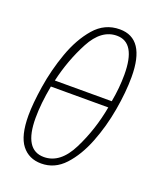

<svg xmlns="http://www.w3.org/2000/svg" viewBox="-108 -606 570 685"><g transform="rotate(20 176.5 -263.0)"><path d="M129 10Q180 10 217 -30Q254 -70 278.5 -132.5Q303 -195 315 -264Q327 -333 327 -390Q327 -536 230 -536Q173 -536 134.5 -491.5Q96 -447 72.5 -381Q49 -315 38.5 -248Q28 -181 28 -136Q28 -59 55 -24.5Q82 10 129 10ZM74 -285Q93 -368 131 -439.5Q169 -511 228 -511Q300 -511 300 -389Q300 -339 290 -285ZM130 -15Q55 -15 55 -136Q55 -191 68 -260H286Q270 -171 231 -93Q192 -15 130 -15Z"/></g></svg>

Font: Noto Sans Display Condensed Thin
Style: Italic
Weight: 250
Width: 3
Italic angle: -12°
Designer: Monotype Design Team
Foundry: Monotype Imaging Inc.
Version: Version 1.900